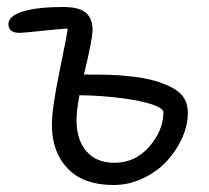

<svg xmlns="http://www.w3.org/2000/svg" viewBox="-20 -512 593 544"><path d="M301.8 12.2Q216.3 12.2 171.6 -34.7Q127 -81.5 127 -159.2Q127 -203.6 147.9 -305.9Q168.9 -408.2 171.9 -431.2Q146 -429.7 95.9 -424.3Q45.9 -418.9 35.2 -418.9Q3.9 -418.9 3.9 -443.8Q3.9 -466.8 44.9 -479.5Q85.9 -492.2 159.2 -492.2Q204.6 -492.2 223.4 -475.8Q242.2 -459.5 242.2 -428.2Q242.2 -400.4 217.8 -300.8Q263.2 -300.8 290.3 -300Q317.4 -299.3 354.2 -295.2Q391.1 -291 418 -283.2Q466.8 -269 489.5 -248.5Q512.2 -228 512.2 -191.9Q512.2 -157.2 496.1 -121.1Q480 -85 452.6 -55.4Q425.3 -25.9 385.3 -6.8Q345.2 12.2 301.8 12.2ZM196.8 -171.9Q196.8 -115.7 224.9 -83.3Q252.9 -50.8 304.2 -50.8Q363.3 -50.8 403.1 -96.7Q442.9 -142.6 442.9 -193.8Q442.9 -205.1 412.6 -215.6Q382.3 -226.1 326.7 -233.6Q271 -241.2 205.1 -242.2Q196.8 -198.2 196.8 -171.9Z"/></svg>

Font: Shantell Sans Normal
Style: Regular
Weight: 300
Designer: Stephen Nixon, Anya Danilova, Shantell Martin
Foundry: Arrow Type
Version: Version 1.006;[559af2be0]